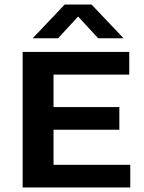

<svg xmlns="http://www.w3.org/2000/svg" viewBox="-20 -823 634 843"><path d="M79.5 0V-595H547.5V-495.5H215V-99.5H552V0ZM154.5 -253.5V-353H504V-253.5ZM123.5 -655 264 -803H382L522.5 -655H411L310 -764.5H336L235 -655Z"/></svg>

Font: Encode Sans SC SemiExpanded SemiBold
Style: Regular
Weight: 600
Width: 6
Designer: Multiple Designers
Foundry: Impallari Type
Version: Version 3.002